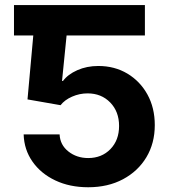

<svg xmlns="http://www.w3.org/2000/svg" viewBox="-20 -748 692 777"><path d="M336.9 9.8Q262.2 9.8 203.9 -17.8Q145.5 -45.4 111.6 -93.8Q77.6 -142.1 75.7 -204.1H221.2Q223.1 -161.6 256.8 -135Q290.5 -108.4 336.9 -108.4Q391.6 -108.4 426.8 -144.5Q461.9 -180.7 461.9 -238.3Q461.9 -296.4 426 -333.3Q390.1 -370.1 334.5 -370.1Q301.8 -370.1 271.7 -356.9Q241.7 -343.8 225.1 -322.3L91.3 -345.7L114.7 -604.5H36.6V-727.5H566.4V-604.5H249.5L231 -420.4H234.9Q254.4 -446.8 292.7 -463.9Q331.1 -481 377.9 -481Q443.8 -481 495.4 -450.2Q546.9 -419.4 576.7 -365.5Q606.4 -311.5 606.4 -241.7Q606.4 -168.5 572.5 -111.8Q538.6 -55.2 477.8 -22.7Q417 9.8 336.9 9.8Z"/></svg>

Font: Inter-Bold
Style: Bold
Weight: 700
Designer: Rasmus Andersson
Foundry: rsms
Version: Version 4.000;git-a52131595